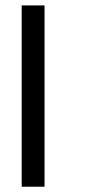

<svg xmlns="http://www.w3.org/2000/svg" viewBox="-20 -706 324 726"><path d="M148.4 -685.5V0H62V-685.5Z"/></svg>

Font: Yantramanav
Style: Regular
Weight: 400
Version: Version 1.001;PS 1.0;hotconv 1.0.72;makeotf.lib2.5.5900; ttf